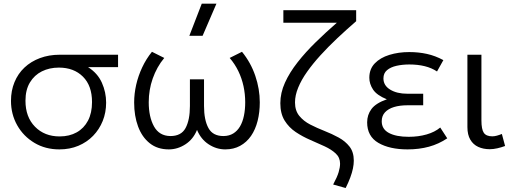

<svg xmlns="http://www.w3.org/2000/svg" viewBox="-20 -774 2716 1014"><path d="M293.5 15Q219.5 15 161.8 -19.5Q104 -54 71 -112.2Q38 -170.5 38 -241.5Q38 -295 56.5 -340Q75 -385 109.2 -417.2Q143.5 -449.5 191 -467.2Q238.5 -485 296 -485H603.5V-419.5H445Q495.5 -387.5 518 -337.2Q540.5 -287 540.5 -232Q540.5 -180 522.5 -135.2Q504.5 -90.5 471.8 -56.8Q439 -23 393.8 -4Q348.5 15 293.5 15ZM295 -53.5Q346.5 -53.5 385 -75Q423.5 -96.5 444.8 -137Q466 -177.5 466 -235Q466 -321.5 418 -369.2Q370 -417 291 -417Q241 -417 201.2 -397.2Q161.5 -377.5 138 -338.5Q114.5 -299.5 114.5 -242Q114.5 -156 164.8 -104.8Q215 -53.5 295 -53.5Z M871.5 15Q811.5 15 770.8 -17.5Q730 -50 709.2 -106Q688.5 -162 688.5 -232.5Q688.5 -279 699.2 -326.2Q710 -373.5 731 -418.2Q752 -463 782.5 -500.5L847.5 -468Q827.5 -444 812.2 -416.5Q797 -389 786.5 -359.2Q776 -329.5 770.8 -298.2Q765.5 -267 765.5 -234Q765.5 -156.5 793.2 -106.5Q821 -56.5 879 -55.5Q937 -55 960 -97.8Q983 -140.5 983 -214V-355H1057.5V-214Q1057.5 -140.5 1080.8 -97.8Q1104 -55 1161.5 -55.5Q1190.5 -56 1212 -69.2Q1233.5 -82.5 1247.5 -106.2Q1261.5 -130 1268.2 -162.5Q1275 -195 1275 -234Q1275 -277.5 1266 -319Q1257 -360.5 1238.8 -398.2Q1220.5 -436 1193 -468L1258 -500.5Q1304.5 -443.5 1328.2 -373.8Q1352 -304 1352 -233.5Q1352 -181 1340.5 -135.5Q1329 -90 1305.8 -56.2Q1282.5 -22.5 1248.2 -3.8Q1214 15 1169.5 15Q1123 15 1082 -11.8Q1041 -38.5 1020.5 -88Q1000.5 -38.5 959.2 -11.8Q918 15 871.5 15ZM980 -585 1045.5 -754.5H1123L1050 -585Z M1805.5 219 1739.5 200.5Q1761 160.5 1768.5 135Q1776 109.5 1776 90.5Q1776 58 1753.2 36.8Q1730.5 15.5 1694.5 -1.2Q1658.5 -18 1618.2 -35.2Q1578 -52.5 1542 -76.5Q1506 -100.5 1483.2 -137.2Q1460.5 -174 1460.5 -229Q1460.5 -283.5 1485 -337.5Q1509.5 -391.5 1551.8 -445.2Q1594 -499 1647.5 -551.2Q1701 -603.5 1759 -654H1476.5V-720H1861V-662Q1809 -617 1761 -571.8Q1713 -526.5 1672.5 -482Q1632 -437.5 1601.8 -394.8Q1571.5 -352 1554.8 -311.2Q1538 -270.5 1538 -233Q1538 -190 1560.5 -162.2Q1583 -134.5 1618.5 -116.2Q1654 -98 1693.5 -82.5Q1733 -67 1768.2 -47.8Q1803.5 -28.5 1826 0.2Q1848.5 29 1848.5 74.5Q1848.5 93.5 1844 115.5Q1839.5 137.5 1830 163.2Q1820.5 189 1805.5 219Z M2132.5 15Q2037.5 15 1978.2 -19.5Q1919 -54 1919 -128Q1919 -167.5 1941.8 -198.2Q1964.5 -229 2023 -249.5Q1970 -271 1950.2 -301Q1930.5 -331 1930.5 -363.5Q1930.5 -409.5 1959.5 -439.5Q1988.5 -469.5 2036.5 -484.2Q2084.5 -499 2141.5 -499Q2191 -499 2235 -489.2Q2279 -479.5 2321.5 -456.5L2288 -396.5Q2259.5 -415.5 2222.8 -424.5Q2186 -433.5 2142 -433.5Q2105.5 -433.5 2074.2 -426.5Q2043 -419.5 2024 -403.5Q2005 -387.5 2005 -360Q2005 -322.5 2040.5 -300.8Q2076 -279 2131 -279H2215V-218H2132Q2091.5 -218 2061 -208.8Q2030.5 -199.5 2013.2 -180.8Q1996 -162 1996 -133.5Q1996 -92 2034 -71.8Q2072 -51.5 2138.5 -51.5Q2189.5 -51.5 2233 -64Q2276.5 -76.5 2305 -100.5L2342 -43.5Q2297.5 -13.5 2245.5 0.8Q2193.5 15 2132.5 15Z M2566.5 14Q2532.5 14 2505.8 1.8Q2479 -10.5 2463.8 -36.5Q2448.5 -62.5 2448.5 -103V-485H2522.5V-138.5Q2522.5 -91 2535.2 -72.5Q2548 -54 2580 -54Q2591 -54 2604 -57.5Q2617 -61 2630.5 -66.5L2647.5 -3Q2627.5 4.5 2606.5 9.2Q2585.5 14 2566.5 14Z"/></svg>

Font: Geologica Cursive ExtraLight
Style: Regular
Weight: 250
Designer: Sindre Bremnes, Frode Helland
Foundry: Monokrom Skriftforlag AS
Version: Version 1.010;gftools[0.9.28]